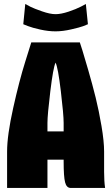

<svg xmlns="http://www.w3.org/2000/svg" viewBox="-20 -930 550 950"><path d="M380.9 -897.5 404.8 -910.2 415 -810.1Q406.2 -806.2 390.6 -800.3Q375 -794.4 332.8 -784.7Q290.5 -774.9 254.9 -774.9Q219.2 -774.9 179.4 -783.7Q139.6 -792.5 117.2 -801.3L95.2 -810.1L105 -910.2Q115.2 -904.3 131.8 -896Q148.4 -887.7 188.2 -873.8Q228 -859.9 254.9 -859.9Q281.7 -859.9 319.1 -872.3Q356.4 -884.8 380.9 -897.5ZM134.8 -720.2H375Q379.9 -705.6 387.9 -680.2Q396 -654.8 416.7 -583Q437.5 -511.2 453.4 -447Q469.2 -382.8 482.2 -306.6Q495.1 -230.5 495.1 -180.2V-80.1Q495.1 -33.2 500 0H330.1Q309.1 0 302 -28.1Q294.9 -56.2 294.9 -129.9V-140.1H214.8V0H15.1V-180.2Q15.1 -260.3 45.2 -395.3Q75.2 -530.3 105 -625ZM214.8 -279.8H294.9V-321.8Q294.9 -362.3 281 -479Q267.1 -595.7 254.9 -620.1Q243.2 -595.7 229 -478.5Q214.8 -361.3 214.8 -321.8Z"/></svg>

Font: Mikodacs
Style: Regular
Weight: 400
Designer: gluk (gluksza@wp.pl)
Foundry: gluk (gluksza@wp.pl)
Version: Version 0.28